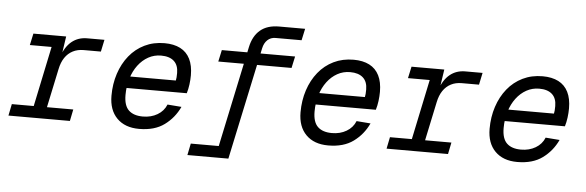

<svg xmlns="http://www.w3.org/2000/svg" viewBox="-52 -887 3705 1214"><g transform="rotate(5 1800.0 -280.0)"><path d="M19 0 34 -74H173L253 -456H115L131 -530H339L318 -389L311 -397Q335 -465 375.5 -497.5Q416 -530 472 -530H582L566 -454H457Q418 -454 388 -438.5Q358 -423 338 -393.5Q318 -364 309 -320L257 -74H424L409 0Z M849 12Q759 12 708 -39.5Q657 -91 657 -182Q657 -257 678.5 -322.5Q700 -388 740 -437.5Q780 -487 836.5 -514.5Q893 -542 963 -542Q1022 -542 1063 -521Q1104 -500 1125 -458Q1146 -416 1146 -354Q1146 -326 1142 -295.5Q1138 -265 1130 -239H735L751 -313H1054Q1056 -322 1057 -333Q1058 -344 1058 -361Q1058 -411 1029.5 -436.5Q1001 -462 948 -462Q904 -462 867 -441.5Q830 -421 802.5 -384.5Q775 -348 760 -299Q745 -250 745 -194Q745 -127 776 -97.5Q807 -68 866 -68Q918 -68 958 -91.5Q998 -115 1015 -157L1104 -150Q1071 -79 1009 -33.5Q947 12 849 12Z M1168 150 1183 76H1401L1352 116L1496 -564Q1511 -635 1555.5 -672.5Q1600 -710 1675 -710H1840L1824 -636H1659Q1628 -636 1607.5 -616.5Q1587 -597 1580 -564L1428 150ZM1311 -456 1327 -530H1792L1776 -456Z M2049 12Q1959 12 1908 -39.5Q1857 -91 1857 -182Q1857 -257 1878.5 -322.5Q1900 -388 1940 -437.5Q1980 -487 2036.5 -514.5Q2093 -542 2163 -542Q2222 -542 2263 -521Q2304 -500 2325 -458Q2346 -416 2346 -354Q2346 -326 2342 -295.5Q2338 -265 2330 -239H1935L1951 -313H2254Q2256 -322 2257 -333Q2258 -344 2258 -361Q2258 -411 2229.5 -436.5Q2201 -462 2148 -462Q2104 -462 2067 -441.5Q2030 -421 2002.5 -384.5Q1975 -348 1960 -299Q1945 -250 1945 -194Q1945 -127 1976 -97.5Q2007 -68 2066 -68Q2118 -68 2158 -91.5Q2198 -115 2215 -157L2304 -150Q2271 -79 2209 -33.5Q2147 12 2049 12Z M2419 0 2434 -74H2573L2653 -456H2515L2531 -530H2739L2718 -389L2711 -397Q2735 -465 2775.5 -497.5Q2816 -530 2872 -530H2982L2966 -454H2857Q2818 -454 2788 -438.5Q2758 -423 2738 -393.5Q2718 -364 2709 -320L2657 -74H2824L2809 0Z M3249 12Q3159 12 3108 -39.5Q3057 -91 3057 -182Q3057 -257 3078.5 -322.5Q3100 -388 3140 -437.5Q3180 -487 3236.5 -514.5Q3293 -542 3363 -542Q3422 -542 3463 -521Q3504 -500 3525 -458Q3546 -416 3546 -354Q3546 -326 3542 -295.5Q3538 -265 3530 -239H3135L3151 -313H3454Q3456 -322 3457 -333Q3458 -344 3458 -361Q3458 -411 3429.5 -436.5Q3401 -462 3348 -462Q3304 -462 3267 -441.5Q3230 -421 3202.5 -384.5Q3175 -348 3160 -299Q3145 -250 3145 -194Q3145 -127 3176 -97.5Q3207 -68 3266 -68Q3318 -68 3358 -91.5Q3398 -115 3415 -157L3504 -150Q3471 -79 3409 -33.5Q3347 12 3249 12Z"/></g></svg>

Font: Geist Mono
Style: Italic
Weight: 400
Italic angle: -12°
Monospace: yes
Designer: Basement.studio, Andrés Briganti, Mateo Zaragoza
Foundry: Basement.studio, Vercel, Andrés Briganti, Guido Ferreyra, Mateo Zaragoza
Version: Version 1.500